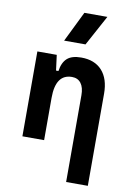

<svg xmlns="http://www.w3.org/2000/svg" viewBox="-107 -861 801 1153"><g transform="rotate(10 293.0 -285.0)"><path d="M73.7 0V-517.6H191.9L204.1 -423.8H218.8Q226.1 -476.1 254.4 -501.7Q282.7 -527.3 340.3 -527.3Q422.4 -527.3 467.3 -477.5Q512.2 -427.7 512.2 -336.9V224.6H379.9V-304.2Q379.9 -351.6 360.6 -377.2Q341.3 -402.8 305.7 -402.8Q206.1 -402.8 206.1 -258.3V0ZM220.7 -609.4 311.5 -794.9H451.7L351.1 -609.4Z"/></g></svg>

Font: Caskaydia Cove
Style: Bold
Weight: 700
Monospace: yes
Designer: Aaron Bell
Foundry: Saja Typeworks
Version: Version 4.300; ttfautohint (v1.8.3)